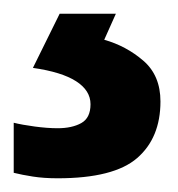

<svg xmlns="http://www.w3.org/2000/svg" viewBox="-27 -20 259 280"><path d="M207 128Q207 181 173 210.5Q139 240 57 240Q37 240 21 237.5Q5 235 -7 232V159Q5 162 23.5 164.5Q42 167 57 167Q78 167 91.5 159.5Q105 152 105 132Q105 112 84 98.5Q63 85 21 79L60 0H142L125 38Q157 47 182 68.5Q207 90 207 128Z"/></svg>

Font: Noto Sans Sora Sompeng SemiBold
Style: Regular
Weight: 600
Version: Version 2.101